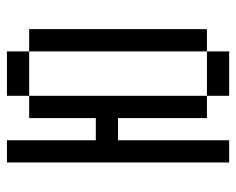

<svg xmlns="http://www.w3.org/2000/svg" viewBox="-82 -582 665 540"><g transform="rotate(-90 250.0 -312.5)"><path d="M62.5 -625Q62.5 -625 62.5 0H125V-312.5H187.5Q187.5 -312.5 187.5 -62.5H250V0H375V-62.5H250Q250 -62.5 250 -562.5H187.5V-375H125Q125 -375 125 -625ZM375 -62.5H437.5Q437.5 -62.5 437.5 -562.5H375Q375 -562.5 375 -62.5ZM250 -562.5H375V-625H250Z"/></g></svg>

Font: BFUnifontExMono
Style: Regular
Weight: 500
Version: Version 15.0.06